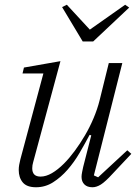

<svg xmlns="http://www.w3.org/2000/svg" viewBox="-20 -778 590 810"><path d="M132 12Q93 12 76 -8.5Q59 -29 59 -61Q59 -72 61 -83Q63 -94 66 -106L163 -468H75L81 -493L235 -520L120 -94Q116 -81 116 -68Q116 -33 151 -33Q174 -33 199 -47.5Q224 -62 250 -88Q272 -110 295 -141Q318 -172 338.5 -207Q359 -242 375 -280Q391 -318 400 -354L439 -512H496L376 -38L394 -30L517 -144L534 -129L456 -46Q424 -11 405.5 0.5Q387 12 370 12Q348 12 336 0Q324 -12 324 -32Q324 -40 326.5 -52.5Q329 -65 331 -74L365 -207L358 -209Q339 -173 316 -133.5Q293 -94 265 -62Q237 -30 204 -9Q171 12 132 12ZM242 -748 262 -758 359 -653 508 -758 525 -746 373 -603H329Z"/></svg>

Font: IBM Plex Serif Light
Style: Italic
Weight: 300
Italic angle: -14°
Designer: Mike Abbink, Paul van der Laan, Pieter van Rosmalen
Foundry: Bold Monday
Version: Version 3.001